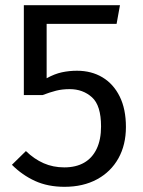

<svg xmlns="http://www.w3.org/2000/svg" viewBox="-20 -709 551 741"><path d="M72 -689H443L430 -617H160V-407Q191 -424 219 -430Q247 -436 277 -436Q333 -436 375.5 -410.5Q418 -385 442 -336.5Q466 -288 466 -219Q466 -150 437 -98Q408 -46 354.5 -17Q301 12 229 12Q165 12 115.5 -10.5Q66 -33 26 -73L80 -126Q112 -95 148.5 -79Q185 -63 228 -63Q273 -63 304.5 -81Q336 -99 353 -134.5Q370 -170 370 -221Q370 -302 335 -333.5Q300 -365 249 -365Q220 -365 196.5 -359Q173 -353 144 -342H72Z"/></svg>

Font: Fira Sans Variable
Style: Regular
Weight: 400
Designer: Carrois Corporate & Edenspiekermann AG
Foundry: Carrois Corporate GbR & Edenspiekermann AG
Version: Version 4.202